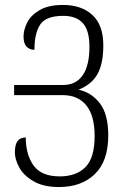

<svg xmlns="http://www.w3.org/2000/svg" viewBox="-20 -744 498 775"><path d="M40 -129Q40 -159 50.5 -174Q61 -189 84 -189Q84 -120 115.5 -76Q147 -32 221 -32Q288 -32 325 -69.5Q362 -107 362 -195Q362 -277 328.5 -318.5Q295 -360 233 -360H37V-401H235Q287 -401 314 -440.5Q341 -480 341 -555Q341 -621 314.5 -650.5Q288 -680 235 -680Q165 -680 142 -644.5Q119 -609 119 -543Q100 -543 87.5 -555.5Q75 -568 75 -597Q75 -623 89.5 -652.5Q104 -682 139.5 -703Q175 -724 234 -724Q309 -724 353 -683.5Q397 -643 397 -561Q397 -487 373.5 -445Q350 -403 297 -382Q349 -371 383 -327Q417 -283 417 -197Q417 -94 363 -41.5Q309 11 218 11Q155 11 115 -12.5Q75 -36 57.5 -68.5Q40 -101 40 -129Z"/></svg>

Font: Noto Serif Armenian Light Cond
Style: Regular
Weight: 300
Width: 3
Designer: Monotype Design team
Foundry: Monotype Imaging Inc.
Version: Version 1.000